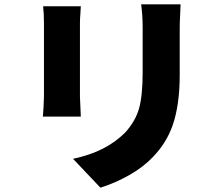

<svg xmlns="http://www.w3.org/2000/svg" viewBox="-20 -806 1040 891"><path d="M816 -738Q814 -702 814 -678V-460Q814 -318 781 -224Q752 -142 691 -79Q645 -30 579 7Q513 44 446 65L319 -69Q398 -86 457 -116Q516 -146 561 -191Q609 -244 625.5 -303.5Q642 -363 642 -471V-678Q642 -735 635 -786H818ZM353 -742Q351 -720 351 -698V-660V-601V-533V-463V-402V-358Q351 -348 353 -312L355 -265H179L182 -308Q184 -346 184 -359V-403V-464V-534V-602V-660V-698Q184 -744 180 -777H355Z"/></svg>

Font: Merged Yaku Han JP Black
Style: Regular
Weight: 900
Designer: Ryoko NISHIZUKA 西塚涼子 (kana, bopomofo & ideographs); Paul D. Hunt (Latin, Greek & Cyrillic); Sandoll Communications 산돌커뮤니
Foundry: Adobe
Version: Version 2.004